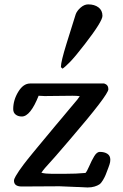

<svg xmlns="http://www.w3.org/2000/svg" viewBox="-20 -847 557 872"><path d="M380.4 -827.1Q409.2 -827.1 427.2 -813.5Q445.3 -799.8 445.3 -774.9Q445.3 -750 365.7 -647Q320.3 -587.9 295.4 -563Q271.5 -539.1 263.7 -535.2L256.8 -542V-544.4Q256.8 -566.9 281.7 -647.5Q318.8 -767.6 323.7 -781.7Q329.1 -797.4 345.9 -812.3Q362.8 -827.1 380.4 -827.1ZM367.7 -61Q374.5 -67.4 385.3 -92.5Q396 -117.7 408 -137.5Q419.9 -157.2 433.1 -157.2Q454.6 -157.2 467.8 -148.4Q481 -139.6 481 -121.6Q481 -110.8 477.5 -100.6L472.2 -85.4Q463.9 -63 459.7 -52.7Q455.6 -42.5 447.5 -28.8Q439.5 -15.1 431.2 -9.5Q422.9 -3.9 409.4 0.2Q396 4.4 377.4 4.4L336.4 2.4H332.5L251 -1L79.1 0Q43.5 0 43.5 -26.4Q43.5 -33.7 51.8 -47.9Q59.1 -60.1 67.4 -72.5Q75.7 -85 87.9 -100.8Q100.1 -116.7 106 -124Q111.8 -131.3 128.4 -151.6Q145 -171.9 147.5 -174.8Q156.2 -185.5 231.9 -276.4L260.7 -310.5Q271.5 -323.7 295.4 -352.1Q319.3 -380.4 331.1 -394.5Q339.4 -405.3 342.3 -410.2Q329.1 -412.1 309.1 -412.1L216.8 -411.1H202.1L185.5 -410.6L155.8 -412.1V-413.1Q118.2 -317.9 79.1 -317.9Q62 -317.9 51 -326.7Q40 -335.4 40 -351.6Q40 -392.6 63 -430.2Q85.9 -467.8 116.7 -467.8H453.1Q472.2 -461.9 472.2 -441.9Q472.2 -416.5 298.8 -214.8Q292.5 -207.5 251 -159.2L229 -133.8Q222.2 -125.5 208 -110.4Q193.8 -95.2 184.1 -83.7Q174.3 -72.3 168 -62.5Q186 -57.6 216.3 -57.6H272Q327.6 -57.6 367.7 -61.5Z"/></svg>

Font: Corben
Style: Regular
Weight: 400
Designer: vernon adams
Foundry: vernon adams
Version: Version 1.100